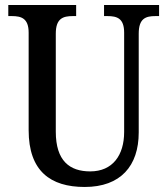

<svg xmlns="http://www.w3.org/2000/svg" viewBox="-20 -734 666 764"><path d="M317 10C460 10 532 -74 532 -207V-600C532 -661 560 -670 599 -670H613V-714H394V-670H407C446 -670 474 -661 474 -604V-209C474 -116 428 -52 339 -52C257 -52 202 -94 202 -210V-600C202 -661 231 -670 270 -670H283V-714H13V-670H27C65 -670 94 -661 94 -604V-216C94 -53 181 10 317 10Z"/></svg>

Font: Noto Serif Devanagari Condensed Medium
Style: Regular
Weight: 500
Width: 3
Designer: Universal Thirst, Indian Type Foundry and the Monotype Design Team
Foundry: Monotype Imaging Inc.
Version: Version 2.004